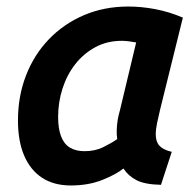

<svg xmlns="http://www.w3.org/2000/svg" viewBox="-20 -556 600 588"><path d="M197 12Q145 12 109 -11.5Q73 -35 54 -79.5Q35 -124 35 -187Q35 -261 59.5 -324.5Q84 -388 129.5 -435.5Q175 -483 237 -509.5Q299 -536 373 -536Q413 -536 455.5 -528Q498 -520 540 -502L470 -219Q465 -198 461 -179Q457 -160 457 -144Q457 -122 468.5 -109.5Q480 -97 506 -91L473 10Q424 9 398.5 -4Q373 -17 358 -40Q336 -22 293.5 -5Q251 12 197 12ZM239 -93Q271 -93 295.5 -105Q320 -117 339 -130Q337 -143 337.5 -158.5Q338 -174 340.5 -189Q343 -204 347 -217L397 -426Q386 -428 374.5 -429.5Q363 -431 353 -431Q308 -431 272 -411.5Q236 -392 210.5 -359.5Q185 -327 171.5 -285Q158 -243 158 -198Q158 -162 167 -138.5Q176 -115 194 -104Q212 -93 239 -93Z"/></svg>

Font: Ubuntu Sans Mono SemiBold
Style: Italic
Weight: 600
Italic angle: -13.5°
Monospace: yes
Designer: Dalton Maag Ltd
Foundry: Dalton Maag Ltd
Version: Version 1.006